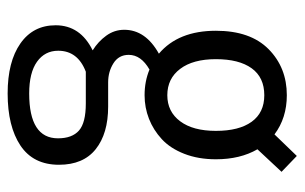

<svg xmlns="http://www.w3.org/2000/svg" viewBox="-164 -414 778 490"><g transform="rotate(90 225.0 -169.0)"><path d="M252 -56Q321 -56 360.8 -24.2Q400.5 7.5 400.5 69.5Q400.5 135 351.5 167.8Q302.5 200.5 218.5 200.5Q137.5 200.5 91 168Q44.5 135.5 44.5 78Q44.5 15 108.5 -16.5Q86 -30.5 71 -51.2Q56 -72 56 -97Q56 -151.5 117 -185.5Q58.5 -235 58.5 -331Q58.5 -419 105.5 -465.5Q152.5 -512 223 -512Q281 -512 323 -480.5L378 -537.5L418.5 -498.5L361 -437Q386.5 -393 386.5 -331Q386.5 -286 372.5 -250.2Q358.5 -214.5 335.2 -193Q312 -171.5 283.2 -160.2Q254.5 -149 223 -149Q187.5 -149 157.5 -161.5Q120 -140 120 -108.5Q120 -83 141.5 -69.5Q163 -56 190 -56ZM223 -207Q265 -207 289.5 -239.8Q314 -272.5 314 -331Q314 -390 290.8 -422.2Q267.5 -454.5 223 -454.5Q177.5 -454.5 154.2 -422.2Q131 -390 131 -331Q131 -272.5 155.8 -239.8Q180.5 -207 223 -207ZM109.5 71.5Q109.5 105.5 137.5 125.5Q165.5 145.5 218.5 145.5Q333 145.5 333 72Q333 36 313.2 18.5Q293.5 1 244 1H163Q109.5 21.5 109.5 71.5Z"/></g></svg>

Font: League Mono Condensed Light
Style: Regular
Weight: 300
Width: 1
Designer: Tyler Finck
Foundry: The League of Moveable Type / Tyler Finck
Version: Version 2.210